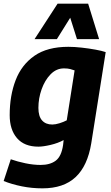

<svg xmlns="http://www.w3.org/2000/svg" viewBox="-33 -810 607 1050"><path d="M-13 180 26 61Q63 74 106.5 83Q150 92 189 92Q241 92 272 68.5Q303 45 312 -17L315 -44Q284 -27 243.5 -17.5Q203 -8 177 -8Q100 -8 60 -54.5Q20 -101 20 -180Q20 -287 52.5 -371.5Q85 -456 155.5 -505Q226 -554 341 -554Q374 -554 414 -549.5Q454 -545 489.5 -538.5Q525 -532 545 -525L466 -26Q446 97 380.5 158.5Q315 220 199 220Q141 220 86.5 209Q32 198 -13 180ZM375 -425Q364 -429 350.5 -432.5Q337 -436 317 -436Q275 -436 243.5 -403.5Q212 -371 194.5 -321.5Q177 -272 177 -220Q177 -174 197 -151.5Q217 -129 253 -129Q270 -129 292.5 -136Q315 -143 332 -152ZM156 -596 282 -790H449L509 -596H388L351 -713L278 -596Z"/></svg>

Font: Georama
Style: Bold Italic
Weight: 700
Italic angle: -9°
Designer: Jean-Baptiste Levee
Foundry: Production Type
Version: Version 1.000